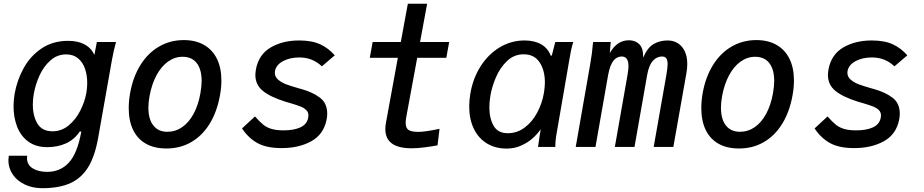

<svg xmlns="http://www.w3.org/2000/svg" viewBox="-20 -770 4840 1006"><path d="M24 69.5Q24 62 26 46H122.5Q121.5 54 121.5 58Q121.5 94 151.5 112.2Q181.5 130.5 227.5 130.5Q296.5 130.5 341.2 81.5Q386 32.5 406 -81H398Q369 -38 325 -18.5Q281 1 228 1Q168 1 128.2 -28.2Q88.5 -57.5 69.8 -106Q51 -154.5 51 -213Q51 -244 56.5 -278Q69 -349 103.5 -412.2Q138 -475.5 197.2 -515.8Q256.5 -556 337 -556Q385 -556 418.8 -539.5Q452.5 -523 469 -493L474.5 -482L487.5 -550H588Q576 -508 567 -458.5L494.5 -49Q478 46 443.2 104Q408.5 162 349.8 189Q291 216 201.5 216Q150.5 216 110 196.8Q69.5 177.5 46.8 144.2Q24 111 24 69.5ZM432.5 -283.5Q437 -309 437 -335Q437 -375.5 425.5 -409.5Q414 -443.5 389.2 -464.2Q364.5 -485 327 -485Q279.5 -485 244 -453.2Q208.5 -421.5 187.2 -374.8Q166 -328 157.5 -280.5Q152 -252 152 -222Q152 -162.5 176.2 -122.2Q200.5 -82 255.5 -82Q302 -82 339.2 -112.5Q376.5 -143 400.2 -189.5Q424 -236 432.5 -283.5Z M654.5 -203.5Q654.5 -241.5 662 -284Q677.5 -368.5 716.8 -430.8Q756 -493 814.2 -526.5Q872.5 -560 943 -560Q1005 -560 1049.2 -534.5Q1093.5 -509 1116.8 -461.5Q1140 -414 1140 -348Q1140 -311.5 1132.5 -270Q1117 -184 1078.5 -121.5Q1040 -59 982.2 -25.5Q924.5 8 852 8Q788.5 8 744.2 -17.2Q700 -42.5 677.2 -90Q654.5 -137.5 654.5 -203.5ZM1030 -281Q1036.5 -319 1036.5 -345.5Q1036.5 -406.5 1010.8 -439.5Q985 -472.5 936.5 -472.5Q895.5 -472.5 860.2 -447.2Q825 -422 800 -375.5Q775 -329 763.5 -266.5Q757.5 -233.5 757.5 -205.5Q757.5 -145.5 783.5 -112.5Q809.5 -79.5 856.5 -79.5Q899.5 -79.5 934.8 -104Q970 -128.5 994.5 -174Q1019 -219.5 1030 -281Z M1248 -97 1316 -160Q1340.5 -132 1359 -117Q1377.5 -102 1402.8 -94.5Q1428 -87 1466.5 -87Q1519.5 -87 1553.5 -102.5Q1587.5 -118 1594.5 -152Q1596 -159 1596 -165Q1596 -182.5 1584.2 -193.8Q1572.5 -205 1554 -212.2Q1535.5 -219.5 1498.5 -230.5L1476 -237Q1396 -262 1357 -294Q1318 -326 1318 -377.5Q1318 -389.5 1321.5 -409.5Q1337 -486 1399.5 -522Q1462 -558 1547.5 -558Q1614 -558 1657.5 -538Q1701 -518 1734 -480L1666.5 -422.5Q1642 -445.5 1613 -457.2Q1584 -469 1548 -469Q1499.5 -469 1463.5 -450Q1427.5 -431 1421 -399Q1420 -395.5 1420 -388.5Q1420 -367.5 1437.5 -352.5Q1455 -337.5 1479.5 -328.2Q1504 -319 1544.5 -307.5L1562.5 -302.5Q1620 -286 1657.2 -257.5Q1694.5 -229 1694.5 -174Q1694.5 -158 1691 -142Q1675.5 -65.5 1610.8 -29.8Q1546 6 1455.5 6Q1377.5 6 1330 -19.8Q1282.5 -45.5 1248 -97Z M1999 -93.5Q1999 -111 2002.5 -128.5L2064.5 -467H1917.5L1932.5 -550H2080L2117 -750.5H2218L2181 -550H2333.5L2318.5 -467H2166L2109.5 -161.5Q2105.5 -140 2105.5 -127Q2105.5 -99 2120.8 -89Q2136 -79 2172 -79Q2207.5 -79 2283 -95L2272.5 -8.5Q2241.5 -2.5 2203.8 2.2Q2166 7 2137 7Q1999 7 1999 -93.5Z M2438.5 -212Q2438.5 -245 2444.5 -280Q2458 -359.5 2498.2 -422.8Q2538.5 -486 2598.5 -522Q2658.5 -558 2728.5 -558Q2780 -558 2815.5 -537.8Q2851 -517.5 2866.5 -477L2871.5 -480L2889.5 -550H2983.5Q2976 -525 2971.5 -503.2Q2967 -481.5 2962.5 -453.5L2896 -68.5Q2895.5 -65 2893.5 -52.5Q2891.5 -40 2890.5 -27.5Q2889.5 -15 2889.5 0H2799Q2800.5 -11.5 2803.5 -30.8Q2806.5 -50 2808 -61L2813 -93Q2796.5 -68.5 2770.5 -45.2Q2744.5 -22 2709.5 -6.8Q2674.5 8.5 2635.5 8.5Q2574.5 8.5 2530 -19.2Q2485.5 -47 2462 -96.8Q2438.5 -146.5 2438.5 -212ZM2830 -283.5Q2835 -314.5 2835 -337.5Q2835 -402 2807 -443.8Q2779 -485.5 2724 -485.5Q2674 -485.5 2637.2 -450.8Q2600.5 -416 2579 -366.2Q2557.5 -316.5 2549.5 -269Q2544 -236 2544 -208.5Q2544 -150.5 2566.2 -111.2Q2588.5 -72 2640.5 -72Q2689 -72 2728.8 -101.5Q2768.5 -131 2794.5 -179.5Q2820.5 -228 2830 -283.5Z M3087.5 -550H3180L3175 -492Q3195 -526.5 3219.8 -542.8Q3244.5 -559 3275.5 -559Q3309 -559 3330 -538Q3351 -517 3350 -468Q3372 -520 3404.2 -539Q3436.5 -558 3478 -558Q3508 -558 3531.2 -543.8Q3554.5 -529.5 3567.8 -501.5Q3581 -473.5 3581 -434Q3581 -412 3576.5 -386.5L3508 0H3405L3471.5 -377.5Q3478 -415.5 3478 -433.5Q3478 -455 3471 -464.5Q3464 -474 3449 -474Q3421 -474 3400.5 -451Q3380 -428 3371 -378L3304.5 0H3201.5L3268 -377.5Q3273 -407.5 3273 -423.5Q3273 -474 3237.5 -474Q3211.5 -474 3193.8 -451.5Q3176 -429 3166.5 -378L3100 0H2996.5L3072 -431Q3083 -492 3087.5 -550Z M3654.5 -203.5Q3654.5 -241.5 3662 -284Q3677.5 -368.5 3716.8 -430.8Q3756 -493 3814.2 -526.5Q3872.5 -560 3943 -560Q4005 -560 4049.2 -534.5Q4093.5 -509 4116.8 -461.5Q4140 -414 4140 -348Q4140 -311.5 4132.5 -270Q4117 -184 4078.5 -121.5Q4040 -59 3982.2 -25.5Q3924.5 8 3852 8Q3788.5 8 3744.2 -17.2Q3700 -42.5 3677.2 -90Q3654.5 -137.5 3654.5 -203.5ZM4030 -281Q4036.5 -319 4036.5 -345.5Q4036.5 -406.5 4010.8 -439.5Q3985 -472.5 3936.5 -472.5Q3895.5 -472.5 3860.2 -447.2Q3825 -422 3800 -375.5Q3775 -329 3763.5 -266.5Q3757.5 -233.5 3757.5 -205.5Q3757.5 -145.5 3783.5 -112.5Q3809.5 -79.5 3856.5 -79.5Q3899.5 -79.5 3934.8 -104Q3970 -128.5 3994.5 -174Q4019 -219.5 4030 -281Z M4248 -97 4316 -160Q4340.5 -132 4359 -117Q4377.5 -102 4402.8 -94.5Q4428 -87 4466.5 -87Q4519.5 -87 4553.5 -102.5Q4587.5 -118 4594.5 -152Q4596 -159 4596 -165Q4596 -182.5 4584.2 -193.8Q4572.5 -205 4554 -212.2Q4535.5 -219.5 4498.5 -230.5L4476 -237Q4396 -262 4357 -294Q4318 -326 4318 -377.5Q4318 -389.5 4321.5 -409.5Q4337 -486 4399.5 -522Q4462 -558 4547.5 -558Q4614 -558 4657.5 -538Q4701 -518 4734 -480L4666.5 -422.5Q4642 -445.5 4613 -457.2Q4584 -469 4548 -469Q4499.5 -469 4463.5 -450Q4427.5 -431 4421 -399Q4420 -395.5 4420 -388.5Q4420 -367.5 4437.5 -352.5Q4455 -337.5 4479.5 -328.2Q4504 -319 4544.5 -307.5L4562.5 -302.5Q4620 -286 4657.2 -257.5Q4694.5 -229 4694.5 -174Q4694.5 -158 4691 -142Q4675.5 -65.5 4610.8 -29.8Q4546 6 4455.5 6Q4377.5 6 4330 -19.8Q4282.5 -45.5 4248 -97Z"/></svg>

Font: JuliaMono MediumItalic
Style: Regular
Weight: 500
Italic angle: -9°
Monospace: yes
Designer: cormullion
Foundry: corm
Version: Version 0.049; ttfautohint (v1.8.4)